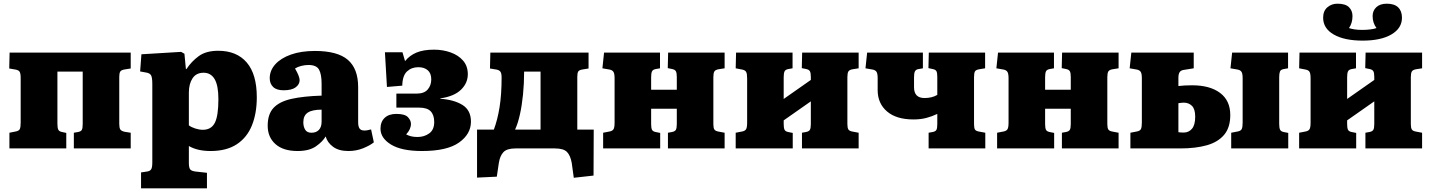

<svg xmlns="http://www.w3.org/2000/svg" viewBox="-20 -804 7753 1040"><path d="M31 0V-85L66 -92Q82 -95 87 -104.5Q92 -114 92 -141V-381Q92 -406 86.5 -415Q81 -424 65 -427L30 -433L32 -519H688V-433L656 -428Q637 -425 631.5 -416.5Q626 -408 626 -388V-133Q626 -112 631.5 -103Q637 -94 656 -90L688 -85V0H380V-85L403 -89Q419 -92 423.5 -101Q428 -110 428 -133V-416H291V-134Q291 -112 295.5 -102Q300 -92 316 -89L339 -84V0Z M744 216V130L777 125Q792 123 798.5 113.5Q805 104 805 76V-349Q805 -385 798 -396.5Q791 -408 772 -411L739 -417L746 -510L961 -523L979 -513L987 -430H990Q1017 -471 1056.5 -500Q1096 -529 1162 -529Q1262 -529 1316.5 -465.5Q1371 -402 1371 -277Q1371 -190 1344.5 -124.5Q1318 -59 1262.5 -22.5Q1207 14 1120 14Q1050 14 1003 -13V78Q1003 103 1009.5 112.5Q1016 122 1038 125L1101 132V216ZM1079 -101Q1124 -101 1143.5 -138.5Q1163 -176 1163 -267Q1163 -341 1142.5 -375.5Q1122 -410 1083 -410Q1043 -410 1023 -380Q1003 -350 1003 -302V-125Q1016 -115 1037.5 -108Q1059 -101 1079 -101Z M1592 14Q1514 14 1472 -23.5Q1430 -61 1430 -123Q1430 -186 1462 -220Q1494 -254 1559 -268.5Q1624 -283 1722 -286V-350Q1722 -402 1708 -427Q1694 -452 1651 -452Q1632 -452 1612 -447Q1592 -442 1578 -433Q1603 -390 1603 -370Q1603 -347 1581.5 -331Q1560 -315 1516 -315Q1478 -315 1459.5 -333Q1441 -351 1441 -380Q1441 -422 1471 -455.5Q1501 -489 1556 -508.5Q1611 -528 1686 -528Q1808 -528 1864 -480Q1920 -432 1920 -332V-142Q1920 -119 1927.5 -108Q1935 -97 1954 -97Q1964 -97 1972.5 -99Q1981 -101 1990 -103L2005 -33Q1984 -16 1947 -1Q1910 14 1867 14Q1815 14 1784 -9Q1753 -32 1744 -65Q1728 -37 1691.5 -11.5Q1655 14 1592 14ZM1667 -85Q1693 -85 1707.5 -100.5Q1722 -116 1722 -145V-210Q1671 -210 1647 -194Q1623 -178 1623 -142Q1623 -118 1633 -101.5Q1643 -85 1667 -85Z M2266 14Q2155 14 2098 -21Q2041 -56 2041 -107Q2041 -144 2063.5 -165.5Q2086 -187 2127 -187Q2173 -187 2189.5 -169.5Q2206 -152 2206 -133Q2206 -104 2180 -76Q2193 -69 2207.5 -65.5Q2222 -62 2242 -62Q2278 -62 2305 -81.5Q2332 -101 2332 -143Q2332 -181 2313 -201Q2294 -221 2251 -221H2127V-297H2237Q2278 -297 2297 -319.5Q2316 -342 2316 -374Q2316 -407 2297 -423.5Q2278 -440 2246 -440Q2209 -440 2184.5 -417Q2160 -394 2159 -340L2076 -333L2065 -521H2160L2174 -473Q2199 -504 2236.5 -519.5Q2274 -535 2331 -535Q2379 -535 2421 -520Q2463 -505 2488.5 -475.5Q2514 -446 2514 -402Q2514 -354 2477 -318Q2440 -282 2365 -271V-269Q2439 -264 2485 -235.5Q2531 -207 2531 -145Q2531 -78 2466.5 -32Q2402 14 2266 14Z M3088 159 3077 79Q3070 39 3051.5 19.5Q3033 0 2986 0H2772Q2726 0 2707 20Q2688 40 2682 79L2671 153L2564 158V-102H2655Q2675 -155 2686 -223.5Q2697 -292 2697 -384Q2697 -406 2691 -415Q2685 -424 2670 -427L2634 -433L2636 -519H3168V-433L3137 -428Q3117 -425 3112 -416.5Q3107 -408 3107 -388V-102H3196L3195 147ZM2770 -102H2908V-416H2819Q2819 -352 2813 -292Q2807 -232 2796 -183Q2791 -161 2785 -141.5Q2779 -122 2770 -102Z M3247 0V-85L3283 -92Q3298 -95 3303.5 -104.5Q3309 -114 3309 -140V-380Q3309 -405 3303 -414.5Q3297 -424 3283 -427L3243 -434L3252 -519H3555V-434L3532 -430Q3516 -427 3511.5 -417Q3507 -407 3507 -385V-318H3646V-388Q3646 -409 3641 -418Q3636 -427 3621 -430L3597 -435L3599 -519H3905V-434L3873 -429Q3855 -426 3849.5 -417Q3844 -408 3844 -386V-132Q3844 -111 3849.5 -102.5Q3855 -94 3873 -91L3905 -85V0H3598V-85L3620 -89Q3636 -92 3641 -101Q3646 -110 3646 -132V-215H3507V-133Q3507 -111 3511.5 -101.5Q3516 -92 3531 -89L3556 -84V0Z M3965 0V-85L4001 -92Q4016 -95 4021.5 -104.5Q4027 -114 4027 -140V-380Q4027 -405 4021.5 -414.5Q4016 -424 4001 -427L3965 -434L3967 -519H4273V-434L4250 -430Q4234 -427 4229.5 -417Q4225 -407 4225 -385V-268L4372 -371V-388Q4372 -409 4367 -418Q4362 -427 4347 -430L4323 -435L4325 -519H4631V-434L4599 -429Q4581 -426 4575.5 -417Q4570 -408 4570 -386V-132Q4570 -111 4575.5 -102.5Q4581 -94 4599 -91L4631 -85V0H4324V-85L4346 -89Q4362 -92 4367 -101Q4372 -110 4372 -132V-255L4225 -152V-133Q4225 -111 4229.5 -101.5Q4234 -92 4249 -89L4274 -84V0Z M5010 0V-85L5032 -89Q5048 -92 5052.5 -101Q5057 -110 5057 -132V-187Q5028 -173 4997 -165Q4966 -157 4928 -157Q4835 -157 4784.5 -200.5Q4734 -244 4734 -316V-380Q4734 -405 4728 -414.5Q4722 -424 4708 -427L4668 -434L4677 -519H4979V-434L4951 -429Q4940 -426 4935.5 -416.5Q4931 -407 4931 -385V-331Q4931 -273 4988 -273Q5028 -273 5057 -290V-388Q5057 -409 5052.5 -418Q5048 -427 5032 -430L5009 -435L5011 -519H5316V-434L5285 -429Q5266 -426 5261 -417Q5256 -408 5256 -386V-132Q5256 -111 5261 -102.5Q5266 -94 5285 -91L5317 -85V0Z M5381 0V-85L5417 -92Q5432 -95 5437.5 -104.5Q5443 -114 5443 -140V-380Q5443 -405 5437 -414.5Q5431 -424 5417 -427L5377 -434L5386 -519H5689V-434L5666 -430Q5650 -427 5645.5 -417Q5641 -407 5641 -385V-318H5780V-388Q5780 -409 5775 -418Q5770 -427 5755 -430L5731 -435L5733 -519H6039V-434L6007 -429Q5989 -426 5983.5 -417Q5978 -408 5978 -386V-132Q5978 -111 5983.5 -102.5Q5989 -94 6007 -91L6039 -85V0H5732V-85L5754 -89Q5770 -92 5775 -101Q5780 -110 5780 -132V-215H5641V-133Q5641 -111 5645.5 -101.5Q5650 -92 5665 -89L5690 -84V0Z M6103 0V-85L6139 -92Q6155 -95 6160 -105Q6165 -115 6165 -140V-380Q6165 -405 6159 -414.5Q6153 -424 6139 -427L6099 -434L6108 -519H6446V-434L6396 -426Q6377 -424 6370 -413.5Q6363 -403 6363 -382V-338Q6381 -340 6397.5 -341Q6414 -342 6437 -342Q6534 -342 6589 -300.5Q6644 -259 6644 -181Q6644 -113 6610.5 -73.5Q6577 -34 6516.5 -17Q6456 0 6373 0ZM6649 0V-85L6685 -92Q6701 -95 6706 -105Q6711 -115 6711 -140V-380Q6711 -405 6705 -414.5Q6699 -424 6685 -427L6645 -434L6654 -519H6957V-434L6934 -430Q6917 -427 6913 -416.5Q6909 -406 6909 -385V-133Q6909 -112 6913.5 -102Q6918 -92 6933 -89L6958 -84V0ZM6392 -86Q6419 -86 6436.5 -106.5Q6454 -127 6454 -172Q6454 -213 6436.5 -230.5Q6419 -248 6392 -248Q6384 -248 6377.5 -247Q6371 -246 6363 -245V-88Q6374 -86 6392 -86Z M7017 0V-85L7053 -92Q7068 -95 7073.5 -104.5Q7079 -114 7079 -140V-380Q7079 -405 7073.5 -414.5Q7068 -424 7053 -427L7017 -434L7019 -519H7325V-434L7302 -430Q7286 -427 7281.5 -417Q7277 -407 7277 -385V-268L7424 -371V-388Q7424 -409 7419 -418Q7414 -427 7399 -430L7375 -435L7377 -519H7683V-434L7651 -429Q7633 -426 7627.5 -417Q7622 -408 7622 -386V-132Q7622 -111 7627.5 -102.5Q7633 -94 7651 -91L7683 -85V0H7376V-85L7398 -89Q7414 -92 7419 -101Q7424 -110 7424 -132V-255L7277 -152V-133Q7277 -111 7281.5 -101.5Q7286 -92 7301 -89L7326 -84V0ZM7361 -584Q7262 -584 7204.5 -617Q7147 -650 7147 -708Q7147 -745 7170 -764.5Q7193 -784 7224 -784Q7268 -784 7287 -765Q7306 -746 7306 -717Q7306 -679 7287 -652Q7298 -648 7316 -645Q7334 -642 7360 -642Q7380 -642 7401.5 -644.5Q7423 -647 7436 -652Q7415 -680 7415 -717Q7415 -746 7435 -765Q7455 -784 7492 -784Q7533 -784 7553.5 -764Q7574 -744 7574 -708Q7574 -651 7517 -617.5Q7460 -584 7361 -584Z"/></svg>

Font: Literata 12pt ExtraBold
Style: Regular
Weight: 800
Designer: Latin by Veronika Burian and Jose Scaglione. Greek by Irene Vlachou. Cyrillic by Vera Evstafieva.
Foundry: TypeTogether
Version: Version 3.002